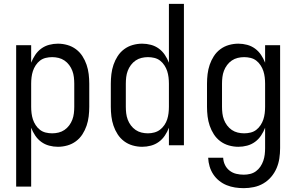

<svg xmlns="http://www.w3.org/2000/svg" viewBox="-20 -755 1540 998"><path d="M64 215V-520H142V-429Q150 -450 163 -469.5Q176 -489 194.5 -502.5Q213 -516 235.5 -522Q258 -528 281 -528Q306 -528 330.5 -521Q355 -514 375 -499Q395 -484 408.5 -463Q422 -442 430 -418.5Q438 -395 441 -370Q444 -345 444 -320V-200Q444 -175 441 -150Q438 -125 430 -101.5Q422 -78 408.5 -57Q395 -36 375 -21Q355 -6 330.5 1Q306 8 281 8Q258 8 235.5 2Q213 -4 194.5 -17.5Q176 -31 163 -50.5Q150 -70 142 -91V215ZM251 -62Q268 -62 284.5 -66Q301 -70 315 -79.5Q329 -89 339.5 -103Q350 -117 356 -133Q362 -149 364 -166Q366 -183 366 -200V-320Q366 -337 364 -354Q362 -371 356 -387Q350 -403 339.5 -417Q329 -431 315 -440.5Q301 -450 284.5 -454Q268 -458 251 -458Q234 -458 217.5 -454Q201 -450 188 -440Q175 -430 165.5 -415.5Q156 -401 151 -385.5Q146 -370 144 -353.5Q142 -337 142 -320V-200Q142 -183 144 -166.5Q146 -150 151 -134.5Q156 -119 165.5 -104.5Q175 -90 188 -80Q201 -70 217.5 -66Q234 -62 251 -62Z M719 8Q694 8 669.5 1Q645 -6 625 -21Q605 -36 591.5 -57Q578 -78 570 -101.5Q562 -125 559 -150Q556 -175 556 -200V-320Q556 -345 559 -370Q562 -395 570 -418.5Q578 -442 591.5 -463Q605 -484 625 -499Q645 -514 669.5 -521Q694 -528 719 -528Q742 -528 764.5 -522Q787 -516 805.5 -502.5Q824 -489 837 -469.5Q850 -450 858 -429V-735H936V0H858V-91Q850 -70 837 -50.5Q824 -31 805.5 -17.5Q787 -4 764.5 2Q742 8 719 8ZM749 -62Q766 -62 782.5 -66.5Q799 -71 812 -81Q825 -91 834.5 -105Q844 -119 849 -134.5Q854 -150 856 -166.5Q858 -183 858 -200V-320Q858 -337 856 -353.5Q854 -370 849 -385.5Q844 -401 834.5 -415.5Q825 -430 812 -440Q799 -450 782.5 -454Q766 -458 749 -458Q732 -458 715.5 -454Q699 -450 685 -440.5Q671 -431 660.5 -417Q650 -403 644 -387Q638 -371 636 -354Q634 -337 634 -320V-200Q634 -183 636 -166Q638 -149 644 -133Q650 -117 660.5 -103Q671 -89 685 -79.5Q699 -70 715.5 -66Q732 -62 749 -62Z M1247 223Q1224 223 1201.5 219.5Q1179 216 1158 207.5Q1137 199 1119 184.5Q1101 170 1088.5 151Q1076 132 1069.5 110Q1063 88 1062 65H1140Q1141 85 1149.5 102.5Q1158 120 1173.5 132Q1189 144 1208 148.5Q1227 153 1247 153Q1264 153 1280.5 149Q1297 145 1310.5 135Q1324 125 1333.5 111Q1343 97 1348.5 81Q1354 65 1356 48.5Q1358 32 1358 15V-91Q1350 -70 1337 -50.5Q1324 -31 1305.5 -17.5Q1287 -4 1264.5 2Q1242 8 1219 8Q1194 8 1169.5 1Q1145 -6 1125 -21Q1105 -36 1091.5 -57Q1078 -78 1070 -101.5Q1062 -125 1059 -150Q1056 -175 1056 -200V-320Q1056 -345 1059 -370Q1062 -395 1070 -418.5Q1078 -442 1091.5 -463Q1105 -484 1125 -499Q1145 -514 1169.5 -521Q1194 -528 1219 -528Q1242 -528 1264.5 -522Q1287 -516 1305.5 -502.5Q1324 -489 1337 -469.5Q1350 -450 1358 -429V-520H1436V15Q1436 42 1432 68.5Q1428 95 1417.5 119.5Q1407 144 1389.5 164.5Q1372 185 1349 198.5Q1326 212 1299.5 217.5Q1273 223 1247 223ZM1249 -62Q1266 -62 1282.5 -66Q1299 -70 1312 -80Q1325 -90 1334.5 -104.5Q1344 -119 1349 -134.5Q1354 -150 1356 -166.5Q1358 -183 1358 -200V-320Q1358 -337 1356 -353.5Q1354 -370 1349 -385.5Q1344 -401 1334.5 -415.5Q1325 -430 1312 -440Q1299 -450 1282.5 -454Q1266 -458 1249 -458Q1232 -458 1215.5 -454Q1199 -450 1185 -440.5Q1171 -431 1160.5 -417Q1150 -403 1144 -387Q1138 -371 1136 -354Q1134 -337 1134 -320V-200Q1134 -183 1136 -166Q1138 -149 1144 -133Q1150 -117 1160.5 -103Q1171 -89 1185 -79.5Q1199 -70 1215.5 -66Q1232 -62 1249 -62Z"/></svg>

Font: Iosevka NFM
Style: Regular
Weight: 400
Monospace: yes
Designer: Belleve Invis
Foundry: Belleve Invis
Version: Version 29.0.4; ttfautohint (v1.8.4);Nerd Fonts 3.3.0